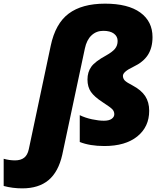

<svg xmlns="http://www.w3.org/2000/svg" viewBox="-147 -785 880 1045"><path d="M-25.9 240.2Q-79.1 240.2 -127 227.1V79.1Q-96.2 87.9 -65.2 87.9Q-34.2 87.9 -15.6 73.5Q2.9 59.1 9.8 26.9L128.9 -535.2Q154.3 -656.7 226.8 -710.9Q299.3 -765.1 424.6 -765.1Q549.8 -765.1 616.5 -716.8Q683.1 -668.5 683.1 -583Q683.1 -525.4 658 -486.1Q632.8 -446.8 577.4 -420.7Q522 -394.5 522 -372.1Q522 -358.4 531.7 -347.2Q543 -335.9 574.7 -319.8Q621.6 -294.9 643.3 -262Q665 -229 665 -182.1Q665 -94.7 600.3 -42.5Q535.6 9.8 420.9 9.8Q342.3 9.8 287.1 -12.2V-158.2Q316.9 -143.6 353.8 -135.7Q390.6 -127.9 418.5 -127.9Q446.3 -127.9 460.7 -138.2Q475.1 -148.4 475.1 -163.3Q475.1 -178.2 465.1 -189.5Q455.1 -200.7 410.9 -229.2Q366.7 -257.8 347.9 -284.9Q329.1 -312 329.1 -352.3Q329.1 -392.6 349.6 -421.4Q370.1 -450.2 430.2 -482.9Q464.4 -502 478.8 -519.5Q493.2 -537.1 493.2 -562Q493.2 -586.9 472.9 -602.1Q452.6 -617.2 415 -617.2Q377.4 -617.2 351.1 -592.5Q324.7 -567.9 314.9 -521L191.9 57.1Q170.9 150.4 117.2 195.3Q63.5 240.2 -25.9 240.2Z"/></svg>

Font: Open Sans Hebrew Extra Bold
Style: Italic
Weight: 800
Italic angle: -12°
Foundry: Ascender Corporation, Yanek Iontef
Version: Version 2.001;PS 002.001;hotconv 1.0.70;makeotf.lib2.5.58329